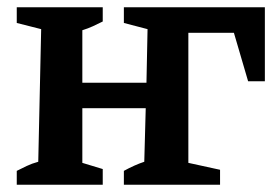

<svg xmlns="http://www.w3.org/2000/svg" viewBox="-20 -507 756 527"><path d="M26 0V-38Q40 -45 53.5 -51.5Q67 -58 85 -63L93 -427L26 -444V-487H262V-448Q248 -441 235 -435Q222 -429 206 -424V-280H382L385 -427L320 -444V-487H707V-284H661L622 -417H497V-60L584 -41V0H320V-38Q349 -54 376 -63L380 -210H206V-60L262 -43V0Z"/></svg>

Font: Piazzolla SemiBold
Style: Regular
Weight: 600
Designer: Juan Pablo del Peral
Foundry: Huerta Tipografica
Version: Version 1.330